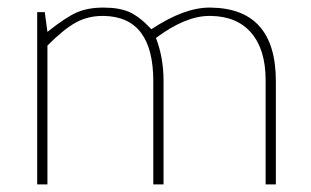

<svg xmlns="http://www.w3.org/2000/svg" viewBox="-20 -486 820 506"><path d="M707 0H680V-275Q680 -355 642.5 -399Q605 -443 536 -444Q535 -444 534 -444Q532 -444 531 -444Q469 -444 391 -386Q411 -334 411 -273V0H384V-272Q384 -441 255 -444Q254 -444 253 -444Q251 -444 250 -444Q212 -444 180.5 -427Q149 -410 105 -366V0H78V-454H98L105 -402Q154 -441 183 -453.5Q212 -466 252 -466H253Q295 -466 321.5 -454Q348 -442 379 -409Q465 -466 532 -466H535Q707 -464 707 -272Z"/></svg>

Font: Tajawal ExtraLight
Style: Regular
Weight: 275
Designer: Boutros Fonts
Foundry: Created by Boutros International 2017
Version: Version 1.700